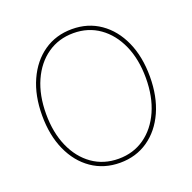

<svg xmlns="http://www.w3.org/2000/svg" viewBox="-131 -868 1009 1009"><g transform="rotate(-20 373.5 -363.5)"><path d="M374 9.8Q284.2 9.8 216.1 -37.4Q147.9 -84.5 110.1 -168.7Q72.3 -252.9 72.3 -363.3Q72.3 -474.6 110.4 -558.8Q148.4 -643.1 216.3 -690.2Q284.2 -737.3 374 -737.3Q463.4 -737.3 531.2 -690.2Q599.1 -643.1 637 -558.8Q674.8 -474.6 674.8 -363.3Q674.8 -252.4 637 -168.2Q599.1 -84 531.2 -37.1Q463.4 9.8 374 9.8ZM374 -12.7Q456.5 -12.7 519.3 -56.9Q582 -101.1 617.2 -180.2Q652.3 -259.3 652.3 -363.3Q652.3 -467.8 617.2 -546.9Q582 -626 519.3 -670.4Q456.5 -714.8 374 -714.8Q291.5 -714.8 228.5 -670.9Q165.5 -627 130.1 -547.9Q94.7 -468.8 94.7 -363.3Q94.7 -259.8 129.6 -180.7Q164.6 -101.6 227.5 -57.1Q290.5 -12.7 374 -12.7Z"/></g></svg>

Font: Inter Thin
Style: Regular
Weight: 250
Designer: Rasmus Andersson
Foundry: rsms
Version: Version 4.001;git-66647c0bb